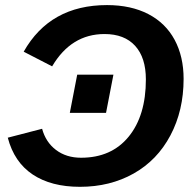

<svg xmlns="http://www.w3.org/2000/svg" viewBox="-20 -718 762 748"><path d="M548.3 -408.7Q548.3 -493.2 506.6 -539.3Q464.8 -585.4 387.2 -585.4Q257.3 -585.4 183.1 -459.5L72.3 -516.6Q174.8 -698.2 397 -698.2Q490.2 -698.2 557.9 -663.1Q625.5 -627.9 660.4 -562.7Q695.3 -497.6 695.3 -410.6Q695.3 -287.6 644 -190.7Q592.8 -93.8 500.7 -42Q408.7 9.8 291.5 9.8Q179.2 9.8 107.2 -38.3Q35.2 -86.4 10.3 -181.6L144 -216.3Q158.2 -164.1 198.2 -133.8Q238.3 -103.5 295.9 -103.5Q414.1 -103.5 481.2 -185.5Q548.3 -267.6 548.3 -408.7ZM252 -278.3 280.8 -427.2H421.9L393.1 -278.3Z"/></svg>

Font: Liberation Sans
Style: Bold Italic
Weight: 700
Italic angle: -12°
Designer: Steve Matteson
Foundry: Ascender Corporation
Version: Version 2.1.5